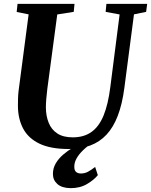

<svg xmlns="http://www.w3.org/2000/svg" viewBox="-20 -763 784 996"><path d="M675 -688.5 625 -306Q614 -222.5 591 -162.5Q568 -102.5 532.5 -64.5Q497 -26.5 448 -8.2Q399 10 336.5 10Q242 10 184.2 -18Q126.5 -46 100 -96.2Q73.5 -146.5 73 -212.5Q73 -231.5 73.5 -251.5Q74 -271.5 76.5 -292.5L128.5 -688.5L66.5 -701L71 -743H366.5L362.5 -701.5L277 -688L225.5 -302Q222 -274 220 -249.2Q218 -224.5 218 -204.5Q218.5 -160.5 232.8 -125.5Q247 -90.5 277.5 -70.5Q308 -50.5 357.5 -50.5Q416 -50.5 455.2 -79Q494.5 -107.5 517.8 -165Q541 -222.5 552 -309.5L600.5 -688L528 -701.5L532 -743H743.5L738 -701.5ZM347 213Q301 212.5 277.8 191.8Q254.5 171 254.5 139.5Q254.5 109.5 269.2 84.5Q284 59.5 307.5 39.2Q331 19 358.2 2.8Q385.5 -13.5 410 -26.5L438.5 -37L463.5 -25Q433 -5 411 16.2Q389 37.5 377.2 58.8Q365.5 80 365.5 100.5Q365 120.5 374.5 128.8Q384 137 399.5 137Q419.5 137 436.8 127.8Q454 118.5 473.5 103L487.5 145.5Q468.5 169.5 432.2 191.2Q396 213 347 213Z"/></svg>

Font: Merriweather 48pt
Style: Bold Italic
Weight: 700
Italic angle: -7.8°
Version: Version 2.101